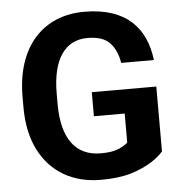

<svg xmlns="http://www.w3.org/2000/svg" viewBox="-52 -771 786 831"><g transform="rotate(-5 341.0 -355.5)"><path d="M346.7 -371.6V-267.1H480.5V-141.1C472.7 -133.3 460 -125.5 441.9 -117.2C423.8 -108.9 397.5 -104.5 362.8 -104.5C252.9 -104.5 194.8 -184.1 194.8 -333V-378.4C194.8 -526.9 250 -606.9 348.1 -606.9C392.6 -606.9 425.3 -596.2 445.8 -574.2C465.8 -552.2 479 -522.9 484.4 -486.8H626.5C610.8 -623.5 529.8 -721.2 344.2 -721.2C165.5 -721.2 46.4 -595.7 46.4 -377.4V-333C46.4 -260.3 59.1 -198.7 85 -147.5C136.2 -45.4 231.4 9.8 354 9.8C405.8 9.8 449.7 4.4 486.3 -6.8C559.1 -28.8 605 -64 627 -89.8V-371.6Z"/></g></svg>

Font: Vazirmatn
Style: Bold
Weight: 700
Designer: Saber Rastikerdar
Foundry: Saber Rastikerdar
Version: Version 33.003